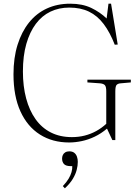

<svg xmlns="http://www.w3.org/2000/svg" viewBox="-20 -757 746 1039"><path d="M354 14Q264 14 196 -29Q128 -72 90.5 -154.5Q53 -237 53 -355Q53 -444 75 -514.5Q97 -585 137 -635Q177 -685 233.5 -711Q290 -737 360 -737Q426 -737 474 -714Q522 -691 557 -657L567 -737H581L617 -516L601 -515Q575 -582 541 -627Q507 -672 461.5 -694Q416 -716 355 -716Q299 -716 253 -694Q207 -672 174 -628Q141 -584 122.5 -519.5Q104 -455 104 -370Q104 -290 121.5 -224.5Q139 -159 172.5 -112Q206 -65 255.5 -40Q305 -15 369 -15Q406 -15 439 -23.5Q472 -32 501 -48Q530 -64 555 -87V-263Q555 -287 548 -295.5Q541 -304 522 -306L453 -311V-326H688V-311L632 -306Q619 -305 611.5 -298Q604 -291 604 -262V1H588L559 -61Q527 -34 492.5 -17.5Q458 -1 422.5 6.5Q387 14 354 14ZM331 262 320 250Q340 229 351 210.5Q362 192 367 174.5Q372 157 371 142H363Q337 142 326.5 131Q316 120 316 101Q316 91 320 82Q324 73 333 67.5Q342 62 355 62Q372 62 382 70Q392 78 396.5 91Q401 104 401 119Q401 139 395 162.5Q389 186 374 211Q359 236 331 262Z"/></svg>

Font: Literata 60pt ExtraLight
Style: Regular
Weight: 250
Designer: Latin by Veronika Burian and Jose Scaglione. Greek by Irene Vlachou. Cyrillic by Vera Evstafieva.
Foundry: TypeTogether
Version: Version 3.103;gftools[0.9.29]